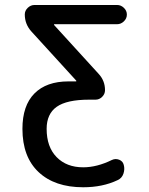

<svg xmlns="http://www.w3.org/2000/svg" viewBox="-20 -540 613 790"><path d="M322.3 230.5Q205.1 230.5 138.7 168Q72.3 105.5 72.3 -9.8Q72.3 -105.5 121.6 -155.3Q170.9 -205.1 261.7 -205.1H293Q293.9 -205.1 293.9 -206.1V-208L109.4 -410.2Q82 -440.4 82 -480.5Q82 -496.1 94.2 -507.8Q106.4 -519.5 122.1 -519.5H461.9Q477.5 -519.5 489.7 -507.8Q502 -496.1 502 -480Q502 -463.9 489.7 -452.1Q477.5 -440.4 461.9 -440.4H203.1Q202.1 -440.4 202.1 -439.5L203.1 -436.5L385.7 -236.3Q412.1 -208 412.1 -168.9Q412.1 -153.3 400.4 -141.6Q388.7 -129.9 373 -129.9H346.7Q254.9 -129.9 213.4 -100.6Q171.9 -71.3 171.9 -9.8Q171.9 64.5 212.9 106.4Q253.9 148.4 322.3 148.4Q378.9 148.4 440.4 118.2Q455.1 111.3 470.2 117.2Q485.4 123 489.3 138.7Q494.1 156.2 487.8 174.8Q481.4 193.4 463.9 201.2Q402.3 230.5 322.3 230.5Z"/></svg>

Font: Rounded Mgen+ 2p medium
Style: Regular
Weight: 500
Designer: [Source Han Sans]
Ryoko NISHIZUKA  (kana & ideographs); Paul D. Hunt (Latin, Greek & Cyrillic); Wenlong ZHANG  (bopomofo
Version: Version 1.059.20150602